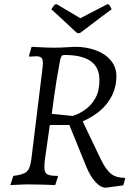

<svg xmlns="http://www.w3.org/2000/svg" viewBox="-20 -858 625 894"><path d="M212 -276 190 -122Q185 -86 187.5 -68Q190 -50 204 -44.5Q218 -39 249 -39L250 -36L237 4Q237 4 228 3.5Q219 3 204 2.5Q189 2 171.5 1.5Q154 1 137 1Q114 0 88.5 1Q63 2 45.5 3Q28 4 28 4L42 -39Q88 -44 104.5 -59Q121 -74 126 -117L178 -541Q182 -574 176 -585Q170 -596 149 -596Q141 -596 129 -595Q117 -594 117 -594L115 -598L127 -640Q127 -640 138 -639.5Q149 -639 166 -638Q183 -637 201 -636.5Q219 -636 232 -636Q244 -636 260.5 -636.5Q277 -637 292.5 -638Q308 -639 318.5 -639.5Q329 -640 329 -640Q383 -640 427 -623.5Q471 -607 496.5 -576Q522 -545 522 -503Q522 -437 483 -382.5Q444 -328 365 -293L450 -115Q473 -68 496.5 -49Q520 -30 560 -30L563 -27L554 5L473 16Q449 16 425 -10Q401 -36 383 -79L303 -276ZM319 -318Q318 -318 336.5 -325Q355 -332 380 -350Q405 -368 424 -401Q443 -434 443 -486Q443 -602 281 -602Q271 -602 267.5 -597.5Q264 -593 260 -579Q250 -526 243 -482.5Q236 -439 231 -401.5Q226 -364 221 -328ZM500 -815Q500 -815 485 -804Q470 -793 448 -776.5Q426 -760 404 -743Q382 -726 367 -715Q352 -704 352 -704H339Q339 -704 327 -715Q315 -726 297 -743Q279 -760 261 -776.5Q243 -793 231 -804Q219 -815 219 -815L235 -837L245 -838Q245 -838 261.5 -828Q278 -818 299.5 -805.5Q321 -793 337.5 -783Q354 -773 354 -773Q354 -773 366.5 -779.5Q379 -786 398 -796Q417 -806 435.5 -815.5Q454 -825 466.5 -831.5Q479 -838 479 -838L488 -837Z"/></svg>

Font: Alegreya
Style: Italic
Weight: 400
Italic angle: -7°
Designer: Juan Pablo del Peral
Foundry: Huerta Tipografica
Version: Version 2.009